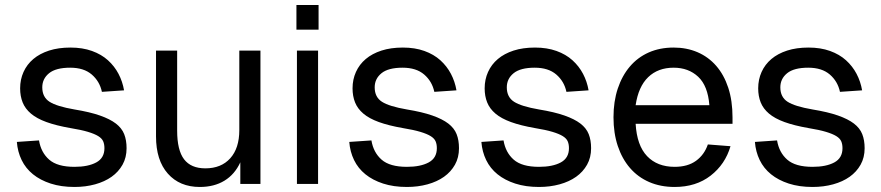

<svg xmlns="http://www.w3.org/2000/svg" viewBox="-20 -731 3503 763"><path d="M276 12Q223 12 181.5 -1.5Q140 -15 111 -38.5Q82 -62 66 -95Q50 -128 47 -167L135 -173Q143 -125 175.5 -96.5Q208 -68 276 -68Q330 -68 362.5 -85.5Q395 -103 395 -142Q395 -158 390 -169.5Q385 -181 370.5 -190Q356 -199 329.5 -207Q303 -215 260 -222Q203 -232 164.5 -246Q126 -260 103 -279.5Q80 -299 70 -324Q60 -349 60 -380Q60 -415 73.5 -445Q87 -475 112.5 -496.5Q138 -518 175 -530Q212 -542 260 -542Q308 -542 345.5 -528.5Q383 -515 409 -491.5Q435 -468 451 -437.5Q467 -407 473 -372L385 -366Q376 -408 344.5 -435Q313 -462 259 -462Q202 -462 175 -440Q148 -418 148 -384Q148 -345 177 -326.5Q206 -308 276 -296Q337 -286 377 -272Q417 -258 440.5 -240Q464 -222 473.5 -198Q483 -174 483 -142Q483 -105 467 -76.5Q451 -48 423.5 -28.5Q396 -9 358 1.5Q320 12 276 12Z M774 12Q694 12 647 -41Q600 -94 600 -189V-530H684V-212Q684 -134 711.5 -98Q739 -62 796 -62Q859 -62 895 -102Q931 -142 931 -214V-530H1015V0H935V-86Q913 -38 872 -13Q831 12 774 12Z M1160 0V-530H1244V0ZM1158 -613V-711H1246V-613Z M1597 12Q1544 12 1502.5 -1.5Q1461 -15 1432 -38.5Q1403 -62 1387 -95Q1371 -128 1368 -167L1456 -173Q1464 -125 1496.5 -96.5Q1529 -68 1597 -68Q1651 -68 1683.5 -85.5Q1716 -103 1716 -142Q1716 -158 1711 -169.5Q1706 -181 1691.5 -190Q1677 -199 1650.5 -207Q1624 -215 1581 -222Q1524 -232 1485.5 -246Q1447 -260 1424 -279.5Q1401 -299 1391 -324Q1381 -349 1381 -380Q1381 -415 1394.5 -445Q1408 -475 1433.5 -496.5Q1459 -518 1496 -530Q1533 -542 1581 -542Q1629 -542 1666.5 -528.5Q1704 -515 1730 -491.5Q1756 -468 1772 -437.5Q1788 -407 1794 -372L1706 -366Q1697 -408 1665.5 -435Q1634 -462 1580 -462Q1523 -462 1496 -440Q1469 -418 1469 -384Q1469 -345 1498 -326.5Q1527 -308 1597 -296Q1658 -286 1698 -272Q1738 -258 1761.5 -240Q1785 -222 1794.5 -198Q1804 -174 1804 -142Q1804 -105 1788 -76.5Q1772 -48 1744.5 -28.5Q1717 -9 1679 1.5Q1641 12 1597 12Z M2122 12Q2069 12 2027.5 -1.5Q1986 -15 1957 -38.5Q1928 -62 1912 -95Q1896 -128 1893 -167L1981 -173Q1989 -125 2021.5 -96.5Q2054 -68 2122 -68Q2176 -68 2208.5 -85.5Q2241 -103 2241 -142Q2241 -158 2236 -169.5Q2231 -181 2216.5 -190Q2202 -199 2175.5 -207Q2149 -215 2106 -222Q2049 -232 2010.5 -246Q1972 -260 1949 -279.5Q1926 -299 1916 -324Q1906 -349 1906 -380Q1906 -415 1919.5 -445Q1933 -475 1958.5 -496.5Q1984 -518 2021 -530Q2058 -542 2106 -542Q2154 -542 2191.5 -528.5Q2229 -515 2255 -491.5Q2281 -468 2297 -437.5Q2313 -407 2319 -372L2231 -366Q2222 -408 2190.5 -435Q2159 -462 2105 -462Q2048 -462 2021 -440Q1994 -418 1994 -384Q1994 -345 2023 -326.5Q2052 -308 2122 -296Q2183 -286 2223 -272Q2263 -258 2286.5 -240Q2310 -222 2319.5 -198Q2329 -174 2329 -142Q2329 -105 2313 -76.5Q2297 -48 2269.5 -28.5Q2242 -9 2204 1.5Q2166 12 2122 12Z M2661 12Q2605 12 2560 -7.5Q2515 -27 2483.5 -63.5Q2452 -100 2435 -151Q2418 -202 2418 -265Q2418 -328 2435 -379Q2452 -430 2483 -466.5Q2514 -503 2558 -522.5Q2602 -542 2657 -542Q2709 -542 2752 -523.5Q2795 -505 2826 -469.5Q2857 -434 2874 -382.5Q2891 -331 2891 -264V-239H2506Q2511 -153 2551.5 -110.5Q2592 -68 2661 -68Q2713 -68 2746 -92Q2779 -116 2793 -157L2883 -150Q2862 -78 2804 -33Q2746 12 2661 12ZM2799 -313Q2793 -390 2754.5 -426Q2716 -462 2657 -462Q2595 -462 2556 -424.5Q2517 -387 2506 -313Z M3209 12Q3156 12 3114.5 -1.5Q3073 -15 3044 -38.5Q3015 -62 2999 -95Q2983 -128 2980 -167L3068 -173Q3076 -125 3108.5 -96.5Q3141 -68 3209 -68Q3263 -68 3295.5 -85.5Q3328 -103 3328 -142Q3328 -158 3323 -169.5Q3318 -181 3303.5 -190Q3289 -199 3262.5 -207Q3236 -215 3193 -222Q3136 -232 3097.5 -246Q3059 -260 3036 -279.5Q3013 -299 3003 -324Q2993 -349 2993 -380Q2993 -415 3006.5 -445Q3020 -475 3045.5 -496.5Q3071 -518 3108 -530Q3145 -542 3193 -542Q3241 -542 3278.5 -528.5Q3316 -515 3342 -491.5Q3368 -468 3384 -437.5Q3400 -407 3406 -372L3318 -366Q3309 -408 3277.5 -435Q3246 -462 3192 -462Q3135 -462 3108 -440Q3081 -418 3081 -384Q3081 -345 3110 -326.5Q3139 -308 3209 -296Q3270 -286 3310 -272Q3350 -258 3373.5 -240Q3397 -222 3406.5 -198Q3416 -174 3416 -142Q3416 -105 3400 -76.5Q3384 -48 3356.5 -28.5Q3329 -9 3291 1.5Q3253 12 3209 12Z"/></svg>

Font: Geist
Style: Regular
Weight: 400
Designer: Basement.studio, Andrés Briganti, Mateo Zaragoza
Foundry: Basement.studio, Vercel, Andrés Briganti, Guido Ferreyra, Mateo Zaragoza
Version: Version 1.401